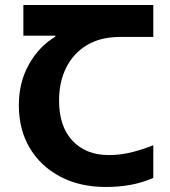

<svg xmlns="http://www.w3.org/2000/svg" viewBox="-20 -734 677 764"><path d="M401 10Q298 10 220 -31Q142 -72 98.5 -145Q55 -218 55 -315Q55 -407 95.5 -478.5Q136 -550 200 -588V-592H73V-714H590V-587H458Q380 -587 326 -554.5Q272 -522 243.5 -465Q215 -408 215 -334Q215 -231 268.5 -174Q322 -117 413 -117Q460 -117 503.5 -128Q547 -139 590 -156V-26Q546 -7 500 1.5Q454 10 401 10Z"/></svg>

Font: Noto Sans Georgian Bold
Style: Regular
Weight: 700
Designer: Monotype Design Team, Akaki Razmadze
Foundry: Google LLC
Version: Version 2.005; ttfautohint (v1.8.4.7-5d5b)